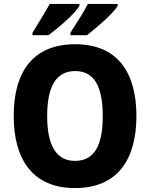

<svg xmlns="http://www.w3.org/2000/svg" viewBox="-20 -951 767 981"><path d="M581 -921V-931H429C410 -893 371 -832 340 -784V-771H424C472 -808 561 -884 581 -921ZM386 -921V-931H234C214 -893 176 -833 146 -784V-771H227C279 -809 365 -883 386 -921ZM677 -358C677 -584 578 -725 364 -725C151 -725 50 -587 50 -359C50 -133 150 10 363 10C578 10 677 -133 677 -358ZM221 -358C221 -504 264 -588 364 -588C464 -588 505 -505 505 -358C505 -211 464 -129 363 -129C265 -129 221 -212 221 -358Z"/></svg>

Font: Noto Sans Thai SemCond ExtBd
Style: Regular
Weight: 800
Width: 4
Designer: Monotype Design Team
Foundry: Monotype Imaging Inc.
Version: Version 2.002